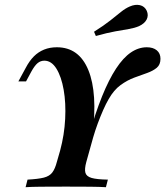

<svg xmlns="http://www.w3.org/2000/svg" viewBox="-20 -779 688 799"><path d="M86.5 0 94.6 -31.5Q139 -33.9 162.6 -39.9Q186.2 -46 197.7 -61.3Q209.2 -76.6 216.5 -104.8L230.2 -152.4Q247.9 -218.1 251.2 -284.1Q254.6 -350.1 245 -405.1Q235.4 -460.1 214.8 -493.3Q194.1 -526.5 164.6 -526.5Q148.9 -526.5 136.5 -516.3Q124 -506 110 -480.4L88.4 -440.3H56.5L87.1 -496.6Q102.5 -525.9 121 -544.4Q139.6 -563 163.4 -572.6Q187.3 -582.3 216.6 -582.3Q308.9 -582.3 347.8 -487Q386.7 -391.7 364.9 -217.2L348.9 -211.2Q376.5 -308.3 404.8 -378.2Q433.1 -448 462.9 -493.5Q492.7 -538.9 524.6 -560.6Q556.5 -582.3 591 -582.3Q617.1 -582.3 632.5 -569.6Q647.8 -556.9 647.8 -534.4Q647.8 -509.9 632.4 -497Q616.9 -484.1 592.6 -475.4Q568.2 -466.8 539.1 -456.1Q509.9 -445.4 481.8 -425Q453.7 -404.5 432.4 -366.9Q421.2 -347.9 409.3 -320.9Q397.5 -294 386.7 -264.9Q376 -235.8 367.9 -207.9L339.1 -104.8Q331.1 -75.4 335.4 -60.1Q339.6 -44.8 361.3 -38.5Q382.9 -32.3 428.9 -31.5L420.8 0Q395.6 -1.6 354 -2Q312.4 -2.4 254.6 -2.4Q193.3 -2.4 150.8 -2Q108.2 -1.6 86.5 0ZM378.9 -629.2 371.3 -646.9Q412.8 -673.1 438.8 -693.7Q464.7 -714.3 483.3 -729.3Q501.8 -744.2 519.7 -751.9Q542.9 -762 562.4 -757.5Q581.9 -753 590.8 -733.9Q598.9 -715.2 590.4 -698.1Q581.8 -681.1 558.6 -670.2Q540.3 -662.5 516.5 -658.3Q492.7 -654.2 459.8 -648.5Q426.9 -642.7 378.9 -629.2Z"/></svg>

Font: Playfair 5pt SemiExpanded Light 12pt
Style: Italic
Weight: 300
Italic angle: -15.6°
Version: Version 2.000;gftools[0.9.28]